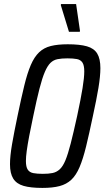

<svg xmlns="http://www.w3.org/2000/svg" viewBox="-20 -913 512 941"><path d="M188 8Q130 8 95.5 -2Q61 -12 45 -37.5Q29 -63 29 -108Q29 -148 39 -206Q49 -264 66 -345Q84 -432 99 -493.5Q114 -555 131 -594.5Q148 -634 171.5 -656.5Q195 -679 229 -687.5Q263 -696 312 -696Q371 -696 406 -686Q441 -676 456.5 -650.5Q472 -625 472 -579Q472 -540 462.5 -482.5Q453 -425 435 -343Q417 -257 402 -195.5Q387 -134 370 -94Q353 -54 329.5 -32Q306 -10 272 -1Q238 8 188 8ZM190 -61Q218 -61 237.5 -65Q257 -69 272.5 -83Q288 -97 300.5 -127Q313 -157 326.5 -209.5Q340 -262 358 -344Q376 -428 384.5 -480.5Q393 -533 393 -563Q393 -593 384 -606.5Q375 -620 357 -623.5Q339 -627 310 -627Q282 -627 262 -623Q242 -619 227.5 -605Q213 -591 200 -561Q187 -531 173.5 -478.5Q160 -426 143 -344Q131 -288 123 -245.5Q115 -203 111 -173.5Q107 -144 107 -124Q107 -95 116 -81.5Q125 -68 143.5 -64.5Q162 -61 190 -61ZM318 -757 278 -888 279 -893H353L372 -762L371 -757Z"/></svg>

Font: Saira Condensed
Style: Italic
Weight: 400
Width: 3
Italic angle: -12°
Designer: Hector Gatti with collaboration of the Omnibus-Type team
Foundry: Omnibus-Type
Version: Version 1.100